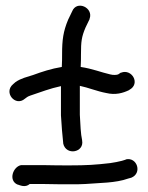

<svg xmlns="http://www.w3.org/2000/svg" viewBox="-20 -658 516 671"><path d="M67 -313C74 -318 75 -320 86 -324C122 -336 155 -349 193 -357V-255C195 -220 198 -184 201 -157V-156C211 -113 275 -125 267 -167V-168C262 -190 261 -221 259 -257V-358C288 -352 319 -339 351 -333C384 -325 410 -333 431 -343L432 -344C472 -365 441 -419 403 -404H402L393 -398C388 -396 376 -395 365 -398C334 -405 303 -418 262 -424C263 -439 263 -455 263 -468C263 -513 265 -529 279 -562L293 -591V-592C308 -631 248 -659 232 -618L218 -589C201 -548 197 -519 197 -469C197 -456 197 -441 196 -424C159 -418 126 -407 96 -396C75 -389 54 -385 34 -371L26 -364C-9 -335 34 -284 67 -313ZM41 -13H42C49 -11 68 -1 84 -15H128C167 -14 199 -14 223 -14C248 -14 266 -14 279 -15C326 -19 384 -18 428 -34L439 -37C478 -53 459 -110 420 -101L419 -100L406 -96C395 -93 379 -90 365 -88C314 -82 282 -80 223 -80C199 -80 167 -80 128 -81H54C26 -76 8 -28 41 -13Z"/></svg>

Font: Stray Cat
Style: ExBd
Weight: 800
Version: Version 1.0